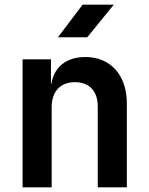

<svg xmlns="http://www.w3.org/2000/svg" viewBox="-20 -805 640 825"><path d="M335 -785 229 -645H355L469 -785ZM347 -560C265 -560 212 -517 201 -445H199V-550H77V0H202V-344C202 -413 240 -452 302 -452C363 -452 400 -414 400 -348V0H525V-361C525 -482 455 -560 347 -560Z"/></svg>

Font: Tekne LDO
Style: Bold
Weight: 700
Monospace: yes
Designer: Alessio Laiso, Mario Rullo, Paolo Rosset
Foundry: Alessio Laiso
Version: Version 1.000;hotconv 1.0.109;makeotfexe 2.5.65596